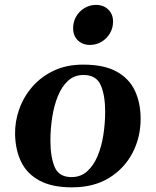

<svg xmlns="http://www.w3.org/2000/svg" viewBox="-20 -763 645 796"><path d="M42.5 -206.1Q41.5 -258.8 59.6 -310.1Q77.6 -361.3 113.8 -403.1Q149.9 -444.8 202.9 -470Q255.9 -495.1 324.7 -495.1Q410.6 -495.1 462.9 -466.6Q515.1 -438 539.1 -387.2Q563 -336.4 563 -270Q563 -193.8 529.5 -129.4Q496.1 -64.9 432.6 -25.6Q369.1 13.7 278.3 13.7Q195.8 13.7 144 -14.2Q92.3 -42 68.1 -91.3Q43.9 -140.6 42.5 -206.1ZM276.4 -28.8Q314.5 -28.8 341.1 -52.5Q367.7 -76.2 384.3 -115.5Q400.9 -154.8 408.4 -203.1Q416 -251.5 416 -300.8Q416 -368.2 397.5 -410.2Q378.9 -452.1 326.2 -452.1Q288.6 -452.1 262.5 -428.5Q236.3 -404.8 220.2 -365.2Q204.1 -325.7 196.5 -277.1Q189 -228.5 189 -179.7Q189 -113.3 206.5 -71Q224.1 -28.8 276.4 -28.8ZM353 -576.7Q322.3 -576.7 302.7 -595.7Q283.2 -614.7 283.2 -645.5Q283.2 -673.3 296.1 -695.3Q309.1 -717.3 331.1 -730Q353 -742.7 377.9 -742.7Q409.2 -742.7 429 -723.4Q448.7 -704.1 448.7 -673.3Q448.7 -646.5 435.5 -624.5Q422.4 -602.5 400.6 -589.6Q378.9 -576.7 353 -576.7Z"/></svg>

Font: Gelasio SemiBold
Style: Italic
Weight: 600
Italic angle: -8.5°
Designer: Eben Sorkin
Foundry: Eben Sorkin
Version: Version 1.008